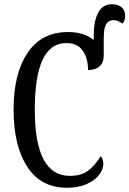

<svg xmlns="http://www.w3.org/2000/svg" viewBox="-20 -875 610 905"><path d="M44 -358Q44 -528 110 -626Q176 -724 301 -724Q376 -724 422 -686V-714Q422 -776 443 -815.5Q464 -855 507 -855Q536 -855 553 -841Q570 -827 570 -800Q570 -777 557 -764Q545 -772 536 -776Q527 -780 515 -780Q492 -780 480.5 -761.5Q469 -743 469 -696V-615Q469 -580 449.5 -562.5Q430 -545 395 -545Q395 -599 370.5 -635.5Q346 -672 292 -672Q144 -672 144 -358Q144 -46 309 -46Q362 -46 394.5 -70Q427 -94 454 -138Q460 -134 463.5 -124Q467 -114 467 -103Q467 -78 448 -52Q429 -26 390 -8Q351 10 295 10Q173 10 108.5 -89Q44 -188 44 -358Z"/></svg>

Font: Noto Serif Cond
Style: Regular
Weight: 400
Width: 3
Designer: Monotype Design Team
Foundry: Monotype Imaging Inc.
Version: Version 1.001